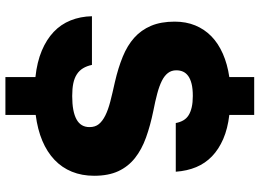

<svg xmlns="http://www.w3.org/2000/svg" viewBox="-145 -695 960 710"><g transform="rotate(90 335.0 -340.0)"><path d="M265 120V9Q209 3 167.5 -14.5Q126 -32 98 -58.5Q70 -85 55.5 -121Q41 -157 40 -200H220Q224 -181 232.5 -167Q241 -153 255 -144Q269 -135 288.5 -131Q308 -127 335 -127Q364 -127 385.5 -131Q407 -135 421.5 -143Q436 -151 443 -163Q450 -175 450 -191Q450 -212 439 -225.5Q428 -239 407 -249.5Q386 -260 355 -268Q324 -276 283 -285Q231 -297 189.5 -314Q148 -331 119.5 -356.5Q91 -382 75.5 -418.5Q60 -455 60 -506Q60 -548 74 -582Q88 -616 114 -641.5Q140 -667 178.5 -684Q217 -701 265 -708V-800H405V-708Q456 -702 494 -685.5Q532 -669 558 -644Q584 -619 598 -585.5Q612 -552 615 -510H435Q432 -526 425 -538Q418 -550 406 -557.5Q394 -565 376.5 -569Q359 -573 335 -573Q308 -573 290 -568.5Q272 -564 261 -556Q250 -548 245 -537Q240 -526 240 -512Q240 -494 250 -481Q260 -468 279 -458.5Q298 -449 326 -441.5Q354 -434 390 -427Q444 -416 488.5 -400Q533 -384 564.5 -359Q596 -334 613 -297.5Q630 -261 630 -208Q630 -163 615 -126Q600 -89 571 -61.5Q542 -34 500.5 -16.5Q459 1 405 8V120Z"/></g></svg>

Font: Golos Text VF
Style: Regular
Weight: 400
Designer: A.Korolkova, Vitaly Kuzmin
Foundry: ParaType Ltd
Version: Version 2.003